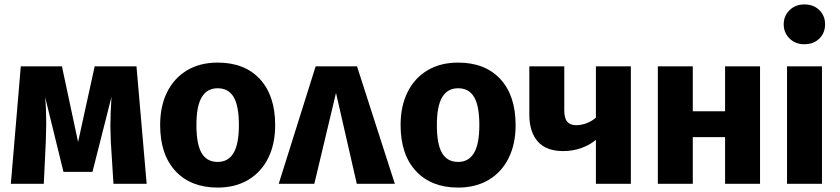

<svg xmlns="http://www.w3.org/2000/svg" viewBox="-20 -831 3797 868"><path d="M493 0 481 -190Q479 -240 479 -262Q479 -311 484 -393L398 -54H267L184 -392Q189 -340 189 -273Q189 -246 187 -190L178 0H29L74 -531H260L333 -189L408 -531H597L643 0Z M1224 -265Q1224 -180 1192.5 -116.5Q1161 -53 1102.5 -18Q1044 17 964 17Q843 17 773.5 -57.5Q704 -132 704 -266Q704 -351 735.5 -414.5Q767 -478 825.5 -513Q884 -548 964 -548Q1086 -548 1155 -473.5Q1224 -399 1224 -265ZM868 -266Q868 -179 891.5 -139Q915 -99 964 -99Q1012 -99 1036 -139.5Q1060 -180 1060 -265Q1060 -352 1036.5 -392Q1013 -432 964 -432Q916 -432 892 -391.5Q868 -351 868 -266Z M1594 -531 1765 0H1593L1499 -411L1401 0H1240L1407 -531Z M2311 -265Q2311 -180 2279.5 -116.5Q2248 -53 2189.5 -18Q2131 17 2051 17Q1930 17 1860.5 -57.5Q1791 -132 1791 -266Q1791 -351 1822.5 -414.5Q1854 -478 1912.5 -513Q1971 -548 2051 -548Q2173 -548 2242 -473.5Q2311 -399 2311 -265ZM1955 -266Q1955 -179 1978.5 -139Q2002 -99 2051 -99Q2099 -99 2123 -139.5Q2147 -180 2147 -265Q2147 -352 2123.5 -392Q2100 -432 2051 -432Q2003 -432 1979 -391.5Q1955 -351 1955 -266Z M2832 -531V0H2674V-199Q2646 -175 2607.5 -161.5Q2569 -148 2526 -148Q2449 -148 2411 -191.5Q2373 -235 2373 -313V-531H2531V-333Q2531 -296 2544.5 -280.5Q2558 -265 2585 -265Q2609 -265 2633 -274.5Q2657 -284 2674 -299V-531Z M3258 -211H3112V0H2954V-531H3112V-328H3258V-531H3416V0H3258Z M3710 -721Q3710 -682 3684 -656.5Q3658 -631 3616 -631Q3576 -631 3549.5 -657Q3523 -683 3523 -721Q3523 -759 3549.5 -785Q3576 -811 3616 -811Q3658 -811 3684 -785.5Q3710 -760 3710 -721ZM3696 0H3538V-531H3696Z"/></svg>

Font: Fira Sans BGR
Style: Bold
Weight: 700
Designer: bBox Type GmbH & Carrois Corporate GbR & Edenspiekermann AG
Foundry: bBox Type GmbH & Carrois Corporate GbR & Edenspiekermann AG
Version: Version 4.301